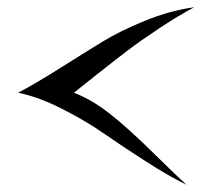

<svg xmlns="http://www.w3.org/2000/svg" viewBox="-20 -607 613 530"><path d="M495 -97Q447 -120 381 -162.5Q315 -205 264.5 -240Q214 -275 149.5 -307.5Q85 -340 30 -351Q76 -375 145 -418.5Q214 -462 263 -492Q312 -522 381 -550Q450 -578 516 -587Q471 -563 419 -528.5Q367 -494 333.5 -468.5Q300 -443 250 -403.5Q200 -364 184 -351Q232 -333 282.5 -293.5Q333 -254 401 -187Q469 -120 495 -97Z"/></svg>

Font: EptKazoo
Style: Medium
Weight: 500
Version: Version 001.000